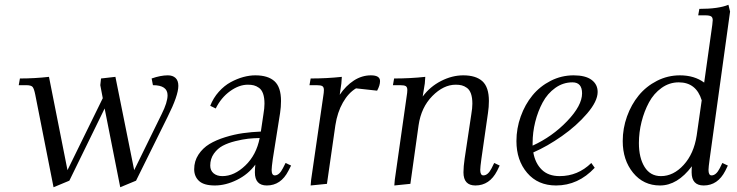

<svg xmlns="http://www.w3.org/2000/svg" viewBox="-20 -766 3072 800"><path d="M58.1 -411.1 63 -439Q124 -439 184.1 -445.8L261.2 -57.1L408.2 -356.9L397.9 -411.1L400.9 -439L460.9 -445.8L539.1 -57.1L653.8 -291Q678.2 -339.8 678.2 -369.1Q678.2 -411.1 617.2 -411.1L611.8 -439Q649.4 -452.1 679.2 -452.1Q699.7 -452.1 711.4 -441.2Q723.1 -430.2 723.1 -408.2Q723.1 -368.2 678.2 -278.8L546.9 -13.2L481 14.2L416 -314L269 -13.2L203.1 14.2L127 -371.1Q122.1 -396 116 -403.6Q109.9 -411.1 88.9 -411.1Z M789.1 -61Q789.1 -94.7 806.9 -121.8Q824.7 -148.9 852.5 -165.8Q880.4 -182.6 918.2 -194.3Q956.1 -206.1 992.4 -211.2Q1028.8 -216.3 1066.9 -217.8L1077.6 -290Q1082 -315.4 1082 -334Q1082 -358.9 1076.2 -375.5Q1070.3 -392.1 1059.3 -399.9Q1048.3 -407.7 1037.6 -410.4Q1026.9 -413.1 1012.7 -413.1Q976.1 -413.1 938.7 -386.2Q901.4 -359.4 878.9 -314L856 -325.2Q868.7 -357.9 891.6 -383.5Q914.6 -409.2 941.2 -423.6Q967.8 -438 993.9 -445.1Q1020 -452.1 1043.9 -452.1Q1096.7 -452.1 1123.8 -427.5Q1150.9 -402.8 1150.9 -345.2Q1150.9 -320.3 1147 -294.9L1116.7 -104Q1111.8 -68.8 1111.8 -58.1Q1111.8 -35.2 1125 -35.2Q1143.6 -35.2 1158.7 -64.9L1169.9 -86.9L1192.9 -76.2L1181.6 -54.2Q1150.4 6.8 1091.8 6.8Q1042 6.8 1042 -47.9Q1042 -60.5 1043.9 -80.1Q1014.2 -39.6 967.3 -16.4Q920.4 6.8 875 6.8Q829.6 6.8 809.3 -12Q789.1 -30.8 789.1 -61ZM856 -76.2Q856 -55.7 869.9 -43.9Q883.8 -32.2 906.7 -32.2Q956.1 -32.2 1002.2 -76.4Q1048.3 -120.6 1062 -190.9Q1036.6 -190.4 1013.9 -188Q991.2 -185.5 960.7 -178Q930.2 -170.4 908.4 -158.9Q886.7 -147.5 871.3 -126Q856 -104.5 856 -76.2Z M1269.5 -411.1 1274.4 -439Q1341.3 -439 1404.3 -445.8L1402.3 -418L1395.5 -371.1Q1420.9 -408.7 1454.3 -430.4Q1487.8 -452.1 1525.4 -452.1Q1563.5 -452.1 1563.5 -428.2Q1563.5 -410.2 1551.3 -388.2L1463.4 -397.9Q1431.6 -378.9 1408.7 -338.6Q1385.7 -298.3 1377.4 -244.1L1342.3 0L1274.4 6.8L1276.4 -17.1L1326.7 -363.8Q1329.6 -380.9 1329.6 -391.1Q1329.6 -402.8 1323.2 -407Q1316.9 -411.1 1299.3 -411.1Z M1617.2 -411.1 1622.1 -439Q1689 -439 1752 -445.8L1750 -418L1741.2 -363.8Q1771.5 -404.8 1817.6 -428.5Q1863.8 -452.1 1910.2 -452.1Q1962.9 -452.1 1990 -427.5Q2017.1 -402.8 2017.1 -345.2Q2017.1 -320.3 2013.2 -294.9L1985.8 -104Q1981 -68.8 1981 -58.1Q1981 -35.2 1994.1 -35.2Q2013.2 -35.2 2028.3 -64.9L2039.1 -86.9L2062 -76.2L2051.3 -54.2Q2020 6.8 1960.9 6.8Q1911.1 6.8 1911.1 -47.9Q1911.1 -71.8 1916 -105L1943.8 -290Q1948.2 -315.4 1948.2 -334Q1948.2 -358.9 1942.4 -375.5Q1936.5 -392.1 1925.5 -399.9Q1914.6 -407.7 1903.8 -410.4Q1893.1 -413.1 1878.9 -413.1Q1828.1 -413.1 1781.5 -366Q1734.9 -318.8 1724.1 -244.1L1689.9 0L1623 6.8L1625 -17.1L1674.3 -363.8Q1677.2 -380.9 1677.2 -391.1Q1677.2 -402.8 1670.9 -407Q1664.6 -411.1 1647 -411.1Z M2131.8 -178.2Q2131.8 -231 2149.7 -280.8Q2167.5 -330.6 2198.5 -368.4Q2229.5 -406.2 2274.4 -429.2Q2319.3 -452.1 2370.1 -452.1Q2419.4 -452.1 2444.8 -433.3Q2470.2 -414.6 2470.2 -382.8Q2470.2 -344.2 2426.3 -293Q2382.3 -241.7 2321.3 -199Q2260.3 -156.2 2202.1 -130.9Q2210 -85.9 2237.3 -59.1Q2264.6 -32.2 2312 -32.2Q2387.7 -32.2 2443.8 -86.9L2458 -66.9Q2389.2 6.8 2296.9 6.8Q2221.2 6.8 2176.5 -45.7Q2131.8 -98.1 2131.8 -178.2ZM2199.2 -159.2Q2280.8 -196.3 2343 -261.2Q2405.3 -326.2 2405.3 -377Q2405.3 -422.9 2365.2 -422.9Q2326.2 -422.9 2293.7 -399.7Q2261.2 -376.5 2241.2 -339.4Q2221.2 -302.2 2210.2 -258.3Q2199.2 -214.4 2199.2 -169.9Z M2574.7 -178.2Q2574.7 -231 2592.5 -280.8Q2610.4 -330.6 2641.4 -368.4Q2672.4 -406.2 2717.3 -429.2Q2762.2 -452.1 2813 -452.1Q2873 -452.1 2914.1 -421.9L2947.8 -662.1Q2949.7 -675.8 2949.7 -682.1Q2949.7 -693.4 2942.9 -697.8Q2936 -702.1 2918.9 -702.1H2889.2L2894 -729Q2974.1 -729 3015.1 -746.1L3022 -717.8L2937 -104Q2932.1 -68.8 2932.1 -58.1Q2932.1 -35.2 2944.8 -35.2Q2963.9 -35.2 2979 -64.9L2989.7 -86.9L3012.7 -76.2L3002 -54.2Q2970.7 6.8 2912.1 6.8Q2861.8 6.8 2861.8 -47.9Q2861.8 -64.5 2862.8 -73.2Q2802.7 6.8 2730 6.8Q2661.1 6.8 2617.9 -46.1Q2574.7 -99.1 2574.7 -178.2ZM2642.1 -169.9Q2642.1 -108.4 2665.8 -70.3Q2689.5 -32.2 2733.9 -32.2Q2786.1 -32.2 2828.6 -78.9Q2871.1 -125.5 2882.8 -201.2L2903.8 -348.1Q2880.9 -422.9 2808.1 -422.9Q2769 -422.9 2736.6 -399.7Q2704.1 -376.5 2684.1 -339.4Q2664.1 -302.2 2653.1 -258.3Q2642.1 -214.4 2642.1 -169.9Z"/></svg>

Font: Dihjauti S
Style: Italic
Weight: 400
Italic angle: -9°
Designer: T. Christopher White
Version: Version 3.0.0